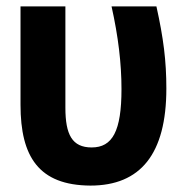

<svg xmlns="http://www.w3.org/2000/svg" viewBox="-20 -570 570 599"><path d="M262 9C418 9 499 -89 499 -294C499 -380 490 -451 468 -550H328C349 -456 359 -372 359 -292C359 -161 331 -110 266 -110C205 -110 184 -150 184 -234V-550H44V-243C44 -81 101 8 262 9Z"/></svg>

Font: Noto Sans Mono Condensed ExtraBold
Style: Regular
Weight: 800
Width: 3
Designer: Monotype Design Team
Foundry: Monotype Imaging Inc.
Version: Version 2.014